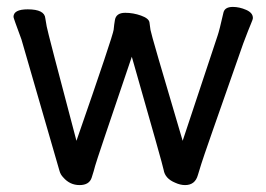

<svg xmlns="http://www.w3.org/2000/svg" viewBox="-20 -511 770 555"><path d="M515 24Q501 24 486 17Q457 5 453 -20Q452 -29 361 -347Q258 -44 255 -31.5Q252 -19 245 2.5Q238 24 210 24Q182 24 163 2Q155 -6 152 -17L42 -397Q19 -459 19 -462Q19 -484 60 -484Q109 -484 111 -458Q113 -448 115 -434.5Q117 -421 201 -104Q307 -409 308.5 -425Q310 -441 312 -452Q315 -474 342 -474Q365 -474 387.5 -466Q410 -458 412 -446.5Q414 -435 415 -424.5Q416 -414 508 -104L609 -408Q614 -422 626 -475Q630 -491 653 -491Q672 -491 691.5 -482.5Q711 -474 711 -459Q711 -455 705.5 -442.5Q700 -430 683 -385Q567 -55 562 -37.5Q557 -20 552 -5Q544 24 515 24Z"/></svg>

Font: LXGW WenKai Lite Medium
Style: Regular
Weight: 500
Designer: LXGW / Fontworks Inc.
Foundry: LXGW / Fontworks Inc.
Version: Version 1.511; March 25, 2025